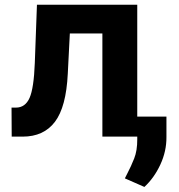

<svg xmlns="http://www.w3.org/2000/svg" viewBox="-20 -565 741 794"><path d="M28.4 0 27.7 -120H45.8Q84.5 -120 102.3 -160.2Q120 -200.3 123.9 -304L132.8 -545.5H547.6V0H403.4V-426.5H268.8L260.3 -259.9Q253.6 -122.5 207.2 -61.3Q160.9 0 73.9 0ZM668.3 -82.7V2.1Q668.7 60.4 643.1 115.6Q617.5 170.8 577.1 208.1L496.4 172.6Q498.9 167.6 501.4 162.6Q503.9 157.7 506.4 152.7Q521.7 123.6 534.8 90.7Q547.9 57.9 547.6 11V-82.7Z"/></svg>

Font: Inter Zeller
Style: Bold
Weight: 700
Designer: Rasmus Andersson; Joe Bland
Foundry: zeller
Version: Version 3.015;git-dec3a8cb1